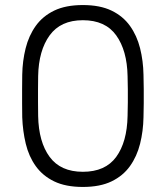

<svg xmlns="http://www.w3.org/2000/svg" viewBox="-20 -730 656 760"><path d="M308 10Q240 10 194.5 -12Q149 -34 121.5 -72.5Q94 -111 82 -161Q70 -211 68 -266Q68 -293 67.5 -321Q67 -349 67.5 -377.5Q68 -406 68 -434Q69 -489 81.5 -539Q94 -589 121.5 -627.5Q149 -666 194.5 -688Q240 -710 308 -710Q376 -710 421.5 -688Q467 -666 494.5 -627.5Q522 -589 534.5 -539Q547 -489 548 -434Q549 -406 549 -377.5Q549 -349 549 -321Q549 -293 548 -266Q547 -211 534.5 -161Q522 -111 494.5 -72.5Q467 -34 421.5 -12Q376 10 308 10ZM308 -50Q397 -50 440 -109Q483 -168 485 -271Q486 -300 486 -325.5Q486 -351 486 -376.5Q486 -402 485 -429Q483 -530 440 -590Q397 -650 308 -650Q220 -650 176.5 -590Q133 -530 131 -429Q131 -402 130.5 -376.5Q130 -351 130.5 -325.5Q131 -300 131 -271Q133 -168 176.5 -109Q220 -50 308 -50Z"/></svg>

Font: Rubik Light Light
Style: Regular
Weight: 300
Version: Version 2.101